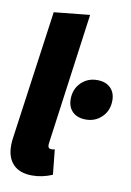

<svg xmlns="http://www.w3.org/2000/svg" viewBox="-87 -815 608 888"><g transform="rotate(10 216.5 -371.0)"><path d="M179 -145Q178 -141 178 -135Q178 -117 194 -117Q200 -117 210 -119L222 -2Q175 18 127 18Q69 18 38.5 -13.5Q8 -45 8 -101Q8 -122 10 -133L95 -743L263 -760ZM242 -361Q242 -408 272.5 -438.5Q303 -469 348 -469Q388 -469 410.5 -447Q433 -425 433 -388Q433 -341 402.5 -310.5Q372 -280 327 -280Q287 -280 264.5 -302Q242 -324 242 -361Z"/></g></svg>

Font: Fira Sans Extra Condensed ExtraBold
Style: Italic
Weight: 800
Width: 3
Italic angle: -8°
Designer: Carrois Corporate & Edenspiekermann AG
Foundry: Carrois Corporate GbR & Edenspiekermann AG
Version: Version 4.203